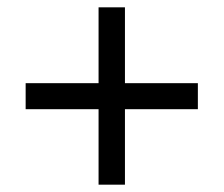

<svg xmlns="http://www.w3.org/2000/svg" viewBox="-20 -615 612 524"><path d="M321 -388H520V-317H321V-111H249V-317H50V-388H249V-595H321Z"/></svg>

Font: Noto Sans Lao Looped
Style: Regular
Weight: 400
Designer: Mark Frömberg, Ben Mitchell
Foundry: The Fontpad Ltd
Version: Version 1.001